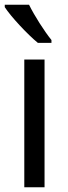

<svg xmlns="http://www.w3.org/2000/svg" viewBox="-24 -786 285 806"><path d="M98 -766H-4V-756C21 -717 92 -641 135 -606H192V-618C162 -655 120 -721 98 -766ZM163 0V-536H78V0Z"/></svg>

Font: Noto Sans Malayalam SemiCondensed
Style: Regular
Weight: 400
Width: 4
Designer: Jelle Bosma - Monotype Design Team
Foundry: Monotype Imaging Inc.
Version: Version 2.104